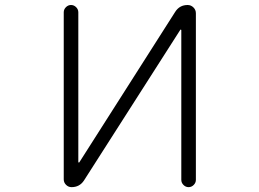

<svg xmlns="http://www.w3.org/2000/svg" viewBox="-20 -774 1040 772"><path d="M767.6 -50.8Q767.6 -39.1 758.8 -30.3Q750 -21.5 738.3 -21.5Q726.6 -21.5 717.8 -30.3Q709 -39.1 709 -50.8V-652.3Q709 -654.3 707.5 -654.8Q706.1 -655.3 705.1 -654.3L317.4 -47.9Q299.8 -21.5 267.6 -21.5Q254.9 -21.5 245.6 -30.8Q236.3 -40 236.3 -52.7V-724.6Q236.3 -736.3 245.1 -745.1Q253.9 -753.9 265.6 -753.9Q277.3 -753.9 286.1 -745.1Q294.9 -736.3 294.9 -724.6V-123Q294.9 -121.1 296.4 -120.6Q297.9 -120.1 298.8 -121.1L684.6 -726.6Q702.1 -753.9 734.4 -753.9Q748 -753.9 757.8 -744.1Q767.6 -734.4 767.6 -720.7Z"/></svg>

Font: Rounded-X Mgen+ 1mn light
Style: Regular
Weight: 200
Designer: [Source Han Sans]
Ryoko NISHIZUKA  (kana & ideographs); Paul D. Hunt (Latin, Greek & Cyrillic); Wenlong ZHANG  (bopomofo
Version: Version 1.059.20150602